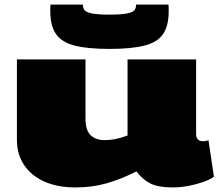

<svg xmlns="http://www.w3.org/2000/svg" viewBox="-20 -810 956 840"><path d="M310 10Q232 10 174.5 -15.5Q117 -41 85.5 -88Q54 -135 54 -198V-550H354V-292Q354 -240 376.5 -218.5Q399 -197 436 -197Q460 -197 482 -201Q504 -205 538 -217V-550H838V-223Q838 -207 846.5 -199.5Q855 -192 867 -192Q881 -192 892 -197L916 -37Q898 -24 868 -13.5Q838 -3 803.5 3.5Q769 10 736 10Q672 10 637.5 -7.5Q603 -25 577 -60Q509 -26 446.5 -8Q384 10 310 10ZM459 -596Q363 -596 306.5 -610.5Q250 -625 225 -661Q200 -697 200 -761Q200 -768 200 -775.5Q200 -783 201 -790H343V-785Q343 -776 348.5 -767Q354 -758 378.5 -752Q403 -746 459 -746Q516 -746 540 -752Q564 -758 569.5 -767Q575 -776 575 -785V-790H717Q718 -783 718 -775.5Q718 -768 718 -761Q718 -697 693.5 -661Q669 -625 612 -610.5Q555 -596 459 -596Z"/></svg>

Font: Georama ExtraExtended Black
Style: Regular
Weight: 900
Width: 8
Designer: Jean-Baptiste Levee
Foundry: Production Type
Version: Version 1.000